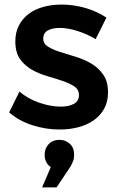

<svg xmlns="http://www.w3.org/2000/svg" viewBox="-20 -561 522 839"><path d="M169 -392Q169 -370 190 -357Q211 -344 242.5 -334Q274 -324 310.5 -313Q347 -302 378.5 -283.5Q410 -265 431 -235Q452 -205 452 -157Q452 -116 435 -85.5Q418 -55 389 -35Q360 -15 322 -5Q284 5 241 5Q180 5 121 -14Q62 -33 20 -70L65 -161Q102 -129 152 -112Q202 -95 246 -95Q280 -95 302.5 -107Q325 -119 325 -145Q325 -170 304.5 -183.5Q284 -197 253 -207.5Q222 -218 186 -228.5Q150 -239 119 -256.5Q88 -274 67.5 -303Q47 -332 47 -380Q47 -421 63.5 -451.5Q80 -482 107.5 -502Q135 -522 171.5 -531.5Q208 -541 249 -541Q302 -541 353.5 -526Q405 -511 445 -484L398 -390Q359 -413 317.5 -426Q276 -439 241 -439Q209 -439 189 -428Q169 -417 169 -392ZM240 50Q266 50 285 67Q304 84 304 116Q304 131 299 144Q294 157 286 170L227 258H164L202 169Q188 160 181.5 146Q175 132 175 116Q175 87 193 68.5Q211 50 240 50Z"/></svg>

Font: QuotatisMedium
Style: Regular
Weight: 500
Designer: Julieta Ulanovsky
Foundry: Quotatis-Medium
Version: Version 4.000;PS 004.000;hotconv 1.0.88;makeotf.lib2.5.64775